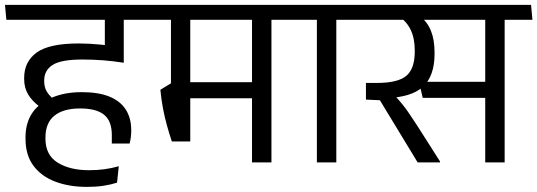

<svg xmlns="http://www.w3.org/2000/svg" viewBox="-37 -652 2158 771"><path d="M331 -572.5H556L550.5 -632.5H325.5ZM460 -593.5H385V-478L460 -477.5ZM564 -572.5 558.5 -632.5H-17L-11.5 -572.5ZM384 -591.5V-422L460 -401V-591.5ZM122 -224 176 -255.5Q158 -271 149.2 -287.5Q140.5 -304 140.5 -325.5V-329Q140.5 -370 174.8 -391.5Q209 -413 293.5 -413Q336.5 -413 377.8 -409.8Q419 -406.5 460 -400V-460Q415 -468 368.2 -472.8Q321.5 -477.5 279 -477.5Q160.5 -477.5 110.2 -441Q60 -404.5 60 -339V-334Q60 -299.5 76.2 -272.5Q92.5 -245.5 122 -224ZM433 81.5 440 15.5Q412 23.5 382.8 27.5Q353.5 31.5 321 31.5Q243.5 31.5 194.5 1Q145.5 -29.5 145.5 -95V-99.5Q145.5 -158.5 181.5 -187.5Q217.5 -216.5 284.5 -216.5Q350 -216.5 381 -191.2Q412 -166 412 -110V-75.5H483.5Q487 -89 488.5 -102.2Q490 -115.5 490 -129Q490 -177.5 468.2 -211.8Q446.5 -246 402.5 -264Q358.5 -282 291 -282Q247.5 -282 211.5 -273.2Q175.5 -264.5 150.5 -249L141 -243.5Q104 -221.5 84.8 -185.5Q65.5 -149.5 65.5 -100.5V-94.5Q65.5 -29 97.5 13.8Q129.5 56.5 185.2 77.5Q241 98.5 312 98.5Q349 98.5 378.5 94Q408 89.5 433 81.5Z M1053 -593.5H975V0H1053ZM924 -572.5H1164.5L1159.5 -632.5H918.5ZM1073.5 -572.5 1068 -632.5H521.5L527 -572.5ZM1009 -322H675V-257.5H1009ZM727 -595H649.5V-271.5H727ZM653 -84H727V-317.5H649.5L607 -291.5Q611 -250.5 617.5 -216.5Q624 -182.5 632.8 -150.5Q641.5 -118.5 653 -84Z M1313.5 0V-593.5H1235.5V0ZM1425 -572.5 1419.5 -632.5H1123.5L1130 -572.5Z M1989.5 -593.5H1911.5V0H1989.5ZM1860 -572.5H2101L2095.5 -632.5H1855ZM2048 -572.5 2043 -632.5H1385.5L1390.5 -572.5ZM1645.5 -323.5 1660.5 -259H1928V-323.5ZM1730 0V-3.5L1640 -145Q1620.5 -174.5 1606.5 -195.5Q1592.5 -216.5 1578 -234.2Q1563.5 -252 1544.5 -272V-303L1432.5 -319V-252L1488.5 -249.5L1640 0ZM1648.5 -587.5H1563Q1596.5 -565.5 1612.5 -531.5Q1628.5 -497.5 1628.5 -449.5V-445Q1628.5 -375.5 1594.2 -347.2Q1560 -319 1477.5 -319H1432.5L1475 -257L1512 -258Q1616 -261 1662 -304.2Q1708 -347.5 1708 -435.5V-441.5Q1708 -493 1693.2 -529Q1678.5 -565 1648.5 -587.5Z"/></svg>

Font: Anek Devanagari Medium
Style: Regular
Weight: 400
Version: Version 1.003